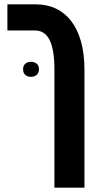

<svg xmlns="http://www.w3.org/2000/svg" viewBox="-20 -622 442 882"><path d="M230 240H368V-302C368 -496 281 -602 145 -602H14V-482H140C198 -482 230 -431 230 -301ZM86 -304C86 -280 102 -269 122 -269C143 -269 159 -281 159 -304C159 -327 143 -338 122 -338C102 -338 86 -327 86 -304Z"/></svg>

Font: Noto Sans Hebrew ExtraCondensed
Style: Bold
Weight: 700
Width: 2
Designer: Monotype Design Team
Foundry: Monotype Imaging Inc.
Version: Version 2.004